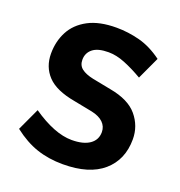

<svg xmlns="http://www.w3.org/2000/svg" viewBox="-125 -784 843 900"><g transform="rotate(20 296.0 -334.0)"><path d="M286 10Q215 10 155.5 -10Q96 -30 37 -76L89 -188Q144 -150 193.5 -130.5Q243 -111 286 -111Q344 -111 375.5 -133Q407 -155 407 -194Q407 -222 387 -241.5Q367 -261 329 -269L237 -287Q141 -304 99 -348.5Q57 -393 57 -459Q57 -520 83 -569.5Q109 -619 164 -648.5Q219 -678 305 -678Q363 -678 420.5 -663Q478 -648 535 -606L483 -494Q435 -522 391.5 -539.5Q348 -557 309 -557Q256 -557 230.5 -536.5Q205 -516 205 -482Q205 -454 225 -438.5Q245 -423 283 -415L375 -397Q470 -380 512.5 -329Q555 -278 555 -212Q555 -110 486 -50Q417 10 286 10Z"/></g></svg>

Font: Gantari
Style: Bold
Weight: 700
Designer: Anugrah Pasau
Foundry: Lafontype
Version: Version 1.000; ttfautohint (v1.6)